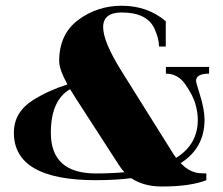

<svg xmlns="http://www.w3.org/2000/svg" viewBox="-20 -640 792 682"><path d="M190.2 -422.6Q190.2 -518.8 257.9 -569.2Q325.7 -619.6 412.4 -619.6Q503.7 -619.6 568.8 -564.7V-474.6H544.9Q544.7 -502.7 529.1 -537.4Q502.7 -595.7 412.4 -595.7Q346.4 -595.7 346.4 -543.5Q346.4 -491.7 411.6 -387.5L596.7 -91.8Q601.1 -85.2 605.5 -79.3Q682.6 -126.7 682.6 -214.6Q682.6 -241.7 673.3 -273.2Q665 -301.3 638.7 -339.8Q612.1 -378.4 569.3 -378.4V-402.3H722.7V-378.4Q676.3 -378.4 676.3 -352.5Q676.3 -347.4 690.2 -303.2Q706.5 -251.2 706.5 -214.6Q706.5 -114 621.6 -60.5Q647 -34.2 674.8 -27.3Q688.5 -23.9 712.9 -23.9V0Q656.2 22.5 554.9 22.5Q490.7 22.5 446 -7.1Q389.4 0 320.3 0Q29.8 0 29.3 -168V-168.5Q29.3 -241.9 98.1 -284.9Q151.6 -318.4 219.5 -340.1Q190.2 -393.6 190.2 -422.6ZM421.9 -28.3Q411.1 -39.8 402.1 -54.2L247.6 -293.2Q237.3 -309.1 229 -323.2Q160.6 -283.7 160.6 -168.5V-168Q160.9 -23.9 320.3 -23.9Q375.2 -23.9 421.9 -28.3Z"/></svg>

Font: itsadzoke
Style: Regular
Weight: 700
Width: 7
Version: Version 0.45